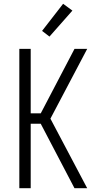

<svg xmlns="http://www.w3.org/2000/svg" viewBox="-20 -993 540 1013"><path d="M373 0 195 -340H142V0H82V-735H142V-395H195L373 -735H440L246 -367L440 0ZM241 -800 202 -830 313 -973 362 -937Z"/></svg>

Font: Iosevka Light
Style: Regular
Weight: 300
Monospace: yes
Designer: Belleve Invis
Foundry: Belleve Invis
Version: Version 32.5.0; ttfautohint (v1.8.4)